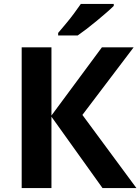

<svg xmlns="http://www.w3.org/2000/svg" viewBox="-20 -954 712 974"><path d="M241 -714V-368L497 -714H658L398 -371L672 0H500L241 -362V0H90V-714ZM557 -934V-924Q543 -910 520 -890Q497 -870 470.5 -848Q444 -826 418.5 -806.5Q393 -787 374 -774H275V-787Q291 -806 312.5 -831.5Q334 -857 354.5 -884.5Q375 -912 390 -934Z"/></svg>

Font: BC Sans
Style: Bold
Weight: 700
Designer: Monotype Design Team
Province of B.C.
Foundry: Monotype Imaging Inc.
Version: Version 2.000;GOOG;noto-source:20170915:90ef993387c0